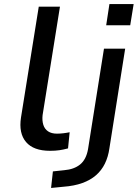

<svg xmlns="http://www.w3.org/2000/svg" viewBox="-20 -738 687 951"><path d="M228 9Q146 9 109 -34.5Q72 -78 84 -156L172 -705H277L191 -168Q188 -141 194.5 -120Q201 -99 218 -87.5Q235 -76 262 -76Q277 -76 294 -78Q311 -80 325 -83L317 -3Q295 3 274.5 6Q254 9 228 9ZM506 -613 522 -718H642L625 -613ZM233 193 242 111 298 105Q347 101 377 76.5Q407 52 416 1L495 -497H600L522 -4Q516 39 499.5 72.5Q483 106 455.5 130Q428 154 388 168.5Q348 183 294 187Z"/></svg>

Font: Nunito Sans 7pt SemiExpanded Medium
Style: Italic
Weight: 500
Width: 6
Italic angle: -9°
Designer: Vernon Adams
Foundry: Vernon Adams
Version: Version 3.101;gftools[0.9.27]